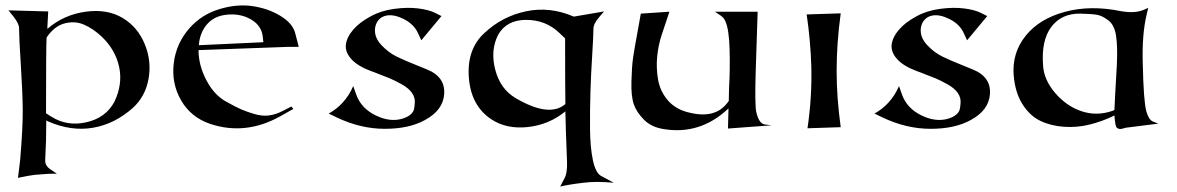

<svg xmlns="http://www.w3.org/2000/svg" viewBox="-20 -467 4321 705"><path d="M154 -361Q214 -413 294.5 -424Q375 -435 432 -400Q486 -367 511.5 -305Q537 -243 525.5 -178Q514 -113 468 -71Q402 -12 322 2Q242 16 157 -21L150 -25Q150 49 146 121Q145 141 164 154L189 171Q160 170 107 175Q83 178 46 186L54 121Q64 1 63.5 -62.5Q63 -126 56.5 -228Q50 -330 50 -364Q50 -380 29 -407L11 -429L157 -425L154 -368ZM149 -51 168 -39Q226 -2 297 -18Q368 -34 400 -93Q431 -158 417.5 -221Q404 -284 354 -332Q322 -362 288.5 -376.5Q255 -391 217 -381Q179 -371 151 -329Q149 -287 149 -51Z M1040 -295 709 -283Q709 -227 738 -172Q767 -117 812 -93Q846 -74 865.5 -65.5Q885 -57 913.5 -48.5Q942 -40 967 -43Q992 -46 1019 -60L1050 -76L1057 -67L1009 -40Q882 31 752 -12Q681 -36 645 -98.5Q609 -161 618 -235Q627 -309 677 -365Q721 -414 785.5 -433.5Q850 -453 907.5 -444.5Q965 -436 1010 -408.5Q1055 -381 1064 -345L1077 -295ZM710 -301 947 -312 945 -331Q941 -370 907.5 -392Q874 -414 831 -414Q775 -414 744.5 -382.5Q714 -351 710 -301Z M1527 -319 1515 -345Q1500 -378 1463.5 -396.5Q1427 -415 1400 -410Q1382 -407 1370.5 -394Q1359 -381 1357 -362Q1354 -330 1380 -302Q1406 -274 1437 -259Q1468 -244 1511 -227Q1554 -210 1565 -204Q1615 -176 1611 -122Q1607 -62 1540 -26Q1482 6 1393 6Q1304 6 1216 -36L1187 -50Q1216 -66 1238 -90Q1262 -116 1277 -151L1288 -120Q1306 -69 1360 -43Q1414 -17 1460 -32Q1478 -38 1487.5 -46.5Q1497 -55 1499.5 -63.5Q1502 -72 1503 -88Q1505 -108 1493 -125.5Q1481 -143 1455 -157.5Q1429 -172 1409.5 -180Q1390 -188 1356 -201Q1349 -204 1345 -205Q1295 -223 1271 -249Q1247 -275 1250 -302.5Q1253 -330 1276.5 -357.5Q1300 -385 1341 -407Q1379 -428 1428 -434.5Q1477 -441 1516 -436Q1555 -431 1577 -420L1601 -408Z M2056 -85Q2055 -161 2055 -326L2034 -346Q1984 -394 1912 -394Q1840 -394 1809 -339Q1780 -282 1798.5 -211Q1817 -140 1873 -107Q1997 -34 2056 -85ZM2087 -406 2198 -425 2180 -404Q2159 -380 2159 -361Q2159 -336 2154.5 -265Q2150 -194 2148 -129Q2146 -64 2146.5 5Q2147 74 2157 121Q2167 168 2187 179L2234 204Q2167 198 2123 204Q2071 210 2037 218L2052 189Q2064 168 2062 125Q2060 84 2058 18.5Q2056 -47 2056 -58Q1996 -9 1918 -0.5Q1840 8 1784 -29Q1709 -79 1701.5 -183Q1694 -287 1759 -346Q1824 -407 1911.5 -425.5Q1999 -444 2087 -406Z M2655 -69Q2552 29 2417 7Q2372 0 2345 -27Q2318 -54 2307.5 -83.5Q2297 -113 2298.5 -168Q2300 -223 2304.5 -254.5Q2309 -286 2321 -350Q2323 -361 2324 -367L2333 -417L2438 -424L2410 -340Q2397 -301 2393 -258.5Q2389 -216 2396.5 -174Q2404 -132 2431.5 -99.5Q2459 -67 2505 -55Q2602 -29 2648 -86L2656 -96L2657 -145Q2661 -212 2659 -286Q2657 -360 2643 -390Q2638 -402 2626 -410L2605 -424H2762L2755 -210Q2751 -84 2757 -55Q2767 -13 2788 -10L2814 -7L2653 5Z M2942 -414 3067 -418Q3052 -308 3052 -207Q3052 -109 3067 0L2945 4Q2962 -110 2959 -225Q2956 -319 2942 -414Z M3531 -319 3519 -345Q3504 -378 3467.5 -396.5Q3431 -415 3404 -410Q3386 -407 3374.5 -394Q3363 -381 3361 -362Q3358 -330 3384 -302Q3410 -274 3441 -259Q3472 -244 3515 -227Q3558 -210 3569 -204Q3619 -176 3615 -122Q3611 -62 3544 -26Q3486 6 3397 6Q3308 6 3220 -36L3191 -50Q3220 -66 3242 -90Q3266 -116 3281 -151L3292 -120Q3310 -69 3364 -43Q3418 -17 3464 -32Q3482 -38 3491.5 -46.5Q3501 -55 3503.5 -63.5Q3506 -72 3507 -88Q3509 -108 3497 -125.5Q3485 -143 3459 -157.5Q3433 -172 3413.5 -180Q3394 -188 3360 -201Q3353 -204 3349 -205Q3299 -223 3275 -249Q3251 -275 3254 -302.5Q3257 -330 3280.5 -357.5Q3304 -385 3345 -407Q3383 -428 3432 -434.5Q3481 -441 3520 -436Q3559 -431 3581 -420L3605 -408Z M4072 -63Q4073 -92 4081 -230Q4084 -297 4078 -336Q4072 -375 4050 -392Q4028 -409 4009 -412.5Q3990 -416 3947 -417Q3878 -418 3840.5 -368.5Q3803 -319 3810 -227Q3813 -174 3854.5 -125.5Q3896 -77 3951.5 -58.5Q4007 -40 4065 -60ZM4072 -43 4070 -42Q4027 -21 3980.5 -9.5Q3934 2 3886 -1.5Q3838 -5 3799.5 -23.5Q3761 -42 3734 -85Q3707 -128 3702 -192Q3696 -273 3746 -335.5Q3796 -398 3890 -423.5Q3984 -449 4096 -426Q4147 -417 4180 -431L4196 -438L4190 -412Q4173 -340 4176 -236Q4179 -96 4189 -59Q4198 -27 4213 -21L4233 -13L4114 2Q4111 3 4105 4.5Q4099 6 4096 6.5Q4093 7 4088.5 6Q4084 5 4081 2Q4075 -2 4072 -43Z"/></svg>

Font: Roman Uncial Modern
Style: Medium
Weight: 500
Version: Version 001.000